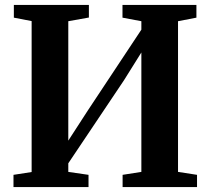

<svg xmlns="http://www.w3.org/2000/svg" viewBox="-20 -763 858 783"><path d="M35 0V-50L109 -61.5V-677L36.5 -691V-743H342.5V-691.5L258.5 -676.5V-189.5L337.5 -311.5L556.5 -642V-676.5L479.5 -691V-743H781V-691L706 -676.5V-62L783.5 -50V0H480V-50L556.5 -62V-549L485.5 -435.5L258.5 -97V-62L341 -50V0Z"/></svg>

Font: Merriweather 48pt
Style: Bold
Weight: 700
Version: Version 2.100